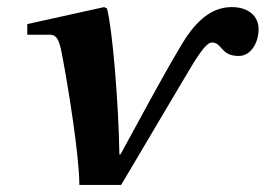

<svg xmlns="http://www.w3.org/2000/svg" viewBox="-20 -522 750 542"><path d="M57 -424H119C141 -425 148 -408 156 -363C171 -285 204 -84 204 0H322L492 -287C521 -335 557 -402 578 -402C608 -402 602 -364 654 -364C688 -364 710 -401 710 -440C710 -475 683 -502 634 -502C570 -502 525 -452 489 -390C424 -280 377 -189 320 -86H317C315 -230 297 -444 282 -498L274 -502L57 -454Z"/></svg>

Font: Heuristica
Style: Bold Italic
Weight: 700
Italic angle: -13°
Version: Version 1.0.1